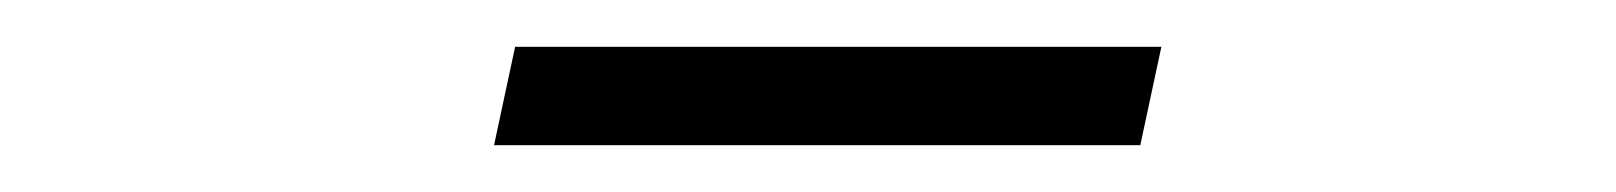

<svg xmlns="http://www.w3.org/2000/svg" viewBox="-20 -352 690 82"><path d="M200 -332H476L467 -290H191Z"/></svg>

Font: Azeret Mono Thin
Style: Italic
Weight: 100
Italic angle: -12°
Designer: Martin Vácha
Foundry: Displaay
Version: Version 1.000; Glyphs 3.0.3, build 3074